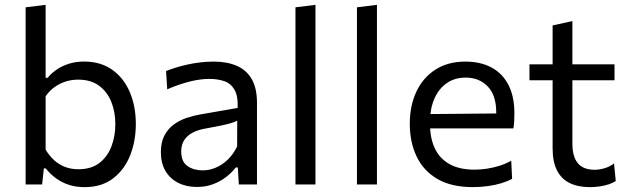

<svg xmlns="http://www.w3.org/2000/svg" viewBox="-20 -762 2592 793"><path d="M329.1 10.9Q294.5 10.9 265.6 1.7Q236.6 -7.4 212.6 -24.7Q188.6 -41.9 169 -66.4H161.1L154 0H85.8Q85.8 -55.3 85.8 -106.4Q85.8 -157.6 85.8 -218.8V-493.7Q85.8 -556.5 85.8 -616.1Q85.8 -675.6 85.8 -731.8L168.4 -742Q168.4 -681.6 168.4 -620.8Q168.4 -559.9 168.4 -493.7V-440.7H177.1Q191.1 -458.8 213.3 -474.1Q235.6 -489.5 264.4 -498.7Q293.3 -507.8 327.3 -507.8Q395.3 -507.8 443.2 -474.1Q491 -440.3 516 -381.8Q541 -323.3 541 -249.5Q541 -180 517.7 -120.7Q494.3 -61.3 447.1 -25.2Q400 10.9 329.1 10.9ZM304.2 -63Q357.3 -63 391.1 -89.4Q424.8 -115.9 440.6 -158.3Q456.4 -200.7 456.4 -249Q456.4 -299.6 439.7 -341.3Q423 -383 389 -408.1Q354.9 -433.1 302.7 -433.1Q276.3 -433.1 251.5 -425.4Q226.7 -417.6 205.4 -402.3Q184 -387.1 168.4 -364.3V-144Q183.6 -118.7 203.3 -100.6Q223 -82.6 248.1 -72.8Q273.2 -63 304.2 -63Z M793.6 10.2Q749.1 10.2 715.5 -7.1Q681.9 -24.3 663.1 -56.4Q644.4 -88.6 644.4 -133.6Q644.4 -174.1 658.8 -201.8Q673.3 -229.6 696.9 -247.1Q720.5 -264.6 749 -274.4Q777.5 -284.2 805.9 -289.1L961.6 -316.2Q963.5 -366.4 948.1 -392.2Q932.8 -418.1 905.5 -427.1Q878.2 -436.1 844.4 -436.1Q827.4 -436.1 807.8 -433.7Q788.3 -431.2 766.7 -426Q745.2 -420.7 721.2 -412.7Q697.1 -404.6 670.7 -393.1L665.9 -468.6Q684.2 -476 706.9 -483Q729.5 -490 755.2 -495.6Q780.9 -501.3 808.1 -504.4Q835.2 -507.6 862.3 -507.6Q918 -507.6 958.1 -490.1Q998.3 -472.7 1019.9 -435Q1041.4 -397.3 1041.4 -337.2Q1041.4 -313.8 1041.4 -278.3Q1041.4 -242.8 1041.4 -211V-146.6Q1041.4 -112.7 1041.4 -77.2Q1041.4 -41.8 1041.4 0H966.4L962.2 -70.4H953.8Q938.6 -50.3 915.1 -31.9Q891.7 -13.4 860.9 -1.6Q830.1 10.2 793.6 10.2ZM817.5 -58.3Q844 -58.3 870.6 -69.3Q897.1 -80.3 920.2 -102.2Q943.3 -124.2 959.4 -157.1L959.8 -263.9Q951.8 -259.4 938.6 -254.9Q925.5 -250.5 899.4 -244.8Q873.2 -239.1 826.3 -230.7Q797.8 -225.5 775.8 -214.2Q753.9 -202.8 741.2 -183.8Q728.5 -164.7 728.5 -137Q728.5 -94 754.4 -76.1Q780.2 -58.3 817.5 -58.3Z M1200.3 0Q1200.3 -55.3 1200.3 -106.4Q1200.3 -157.6 1200.3 -218.8V-493.7Q1200.3 -556.5 1200.3 -616.1Q1200.3 -675.6 1200.3 -731.8L1282.9 -742Q1282.9 -681.6 1282.9 -620.8Q1282.9 -559.9 1282.9 -493.7V-218.8Q1282.9 -157.6 1282.9 -106.4Q1282.9 -55.3 1282.9 0Z M1454.3 0Q1454.3 -55.3 1454.3 -106.4Q1454.3 -157.6 1454.3 -218.8V-493.7Q1454.3 -556.5 1454.3 -616.1Q1454.3 -675.6 1454.3 -731.8L1536.9 -742Q1536.9 -681.6 1536.9 -620.8Q1536.9 -559.9 1536.9 -493.7V-218.8Q1536.9 -157.6 1536.9 -106.4Q1536.9 -55.3 1536.9 0Z M1932.7 10.8Q1843.7 10.8 1786.1 -23.1Q1728.5 -57 1700.5 -116.1Q1672.5 -175.1 1672.5 -251Q1672.5 -326 1700 -384Q1727.4 -442 1778.9 -474.8Q1830.3 -507.6 1902.1 -507.6Q1964.8 -507.6 2010.2 -483.1Q2055.6 -458.7 2080 -411.2Q2104.5 -363.8 2104.5 -294.6Q2104.5 -276.1 2103.7 -261.3Q2103 -246.4 2100.5 -231.6L2028 -268.2Q2029 -275.8 2029.3 -283.1Q2029.6 -290.5 2029.6 -297.4Q2029.6 -368.1 1994.6 -404.8Q1959.6 -441.5 1903.1 -441.5Q1857.6 -441.5 1824.7 -418.2Q1791.8 -395 1774 -354.1Q1756.1 -313.2 1756.1 -260.6V-249Q1756.1 -191.1 1776.1 -149Q1796 -106.9 1836.8 -84.1Q1877.7 -61.3 1940.5 -61.3Q1964 -61.3 1990.1 -65.1Q2016.3 -69 2042.2 -77.1Q2068.2 -85.2 2091.5 -98.1L2095.1 -23.4Q2076.1 -13.1 2051 -5.4Q2025.9 2.3 1995.8 6.5Q1965.8 10.8 1932.7 10.8ZM1707.1 -231.6V-290.5L2049.8 -293.5L2100.5 -274.4V-231.6Z M2416.3 10.9Q2366.8 10.9 2332.4 -6.2Q2298 -23.4 2280.2 -58.8Q2262.4 -94.2 2262.4 -149.1Q2262.4 -192.6 2262.4 -235.4Q2262.4 -278.2 2262.4 -319.3Q2262.4 -360.3 2262.4 -398.7Q2262.4 -437 2262.4 -471.8Q2262.4 -522.8 2262.4 -566.5Q2262.4 -610.2 2262.4 -657L2344.1 -674.9Q2344.1 -637.8 2344.1 -606.4Q2344.1 -575 2344.1 -543Q2344.1 -510.9 2344.1 -471.8V-168.7Q2344.1 -114.8 2366.7 -87.8Q2389.3 -60.8 2436.4 -60.8Q2455.2 -60.8 2477 -67.2Q2498.8 -73.7 2516.1 -86.9L2523.2 -14.5Q2512.8 -7.1 2496 -1.3Q2479.2 4.5 2458.6 7.7Q2438.1 10.9 2416.3 10.9ZM2166.8 -430.5V-496.2H2518.1V-430.5Q2468.1 -430.5 2417.2 -430.5Q2366.3 -430.5 2318.3 -430.5H2284.6Z"/></svg>

Font: Commissioner Thin
Style: Regular
Weight: 100
Designer: Kostas Bartsokas
Foundry: Kostas Bartsokas
Version: Version 1.001;gftools[0.9.23]